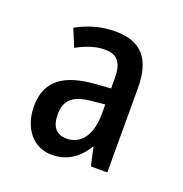

<svg xmlns="http://www.w3.org/2000/svg" viewBox="-75 -789 451 474"><g transform="rotate(20 151.0 -552.0)"><path d="M153 -722C116 -722 84 -713 51 -695L70 -649C96 -663 119 -671 143 -671C177 -671 190 -653 190 -612V-586L149 -583C69 -577 26 -547 26 -480C26 -424 58 -382 107 -382C147 -382 175 -400 198 -437L209 -388H252V-609C252 -685 221 -722 153 -722ZM160 -541 190 -544V-519C190 -465 167 -432 129 -432C102 -432 88 -448 88 -481C88 -520 109 -537 160 -541Z"/></g></svg>

Font: Noto Sans Arabic UI XCn
Style: Regular
Weight: 400
Width: 2
Designer: Monotype Design Team, Nadine Chahine and Nizar Qandah
Foundry: Monotype Imaging Inc.
Version: Version 2.010